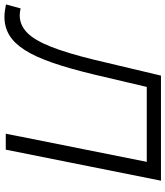

<svg xmlns="http://www.w3.org/2000/svg" viewBox="-1 -780 746 866"><g transform="rotate(90 372.0 -347.0)"><path d="M15 6Q1 6 -12 4Q-25 2 -41 -1L-23 -67Q-7 -63 8 -63Q52 -63 86 -96Q120 -129 149.5 -203Q179 -277 209 -401L280 -700H754L614 0H542L673 -656L688 -636H313L336 -657L276 -402Q249 -289 222 -211Q195 -133 164.5 -85.5Q134 -38 97.5 -16Q61 6 15 6Z"/></g></svg>

Font: MOST Montserrat
Style: Italic
Weight: 400
Italic angle: -11.3°
Designer: Julieta Ulanovsky
Foundry: Julieta Ulanovsky
Version: Version 8.000;March 11, 2024;FontCreator 15.0.0.2926 64-bit